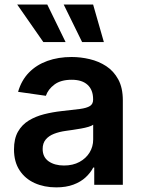

<svg xmlns="http://www.w3.org/2000/svg" viewBox="-20 -799 615 830"><path d="M223 11Q171.2 11 129.8 -7.6Q88.4 -26.3 64.5 -62.9Q40.5 -99.4 40.5 -153.1Q40.5 -199.2 57.5 -229.4Q74.6 -259.6 104 -277.7Q133.5 -295.8 170.6 -305.2Q207.7 -314.6 247.5 -318.9Q295.5 -323.9 325.3 -327.9Q355.1 -332 368.8 -340.7Q382.5 -349.4 382.5 -367.9V-370Q382.5 -410.2 358.7 -432.2Q334.9 -454.2 290.1 -454.2Q242.9 -454.2 215.4 -433.6Q187.9 -413 178.3 -384.9L58.2 -402Q72.4 -451.7 105.1 -485.3Q137.8 -518.8 185 -535.7Q232.2 -552.6 289.4 -552.6Q328.8 -552.6 367.9 -543.3Q407 -534.1 439.3 -513Q471.6 -491.8 491.3 -455.6Q511 -419.4 511 -365.1V0H387.4V-74.9H383.2Q371.4 -52.2 350.3 -32.5Q329.2 -12.8 297.4 -0.9Q265.6 11 223 11ZM256.4 -83.5Q295.1 -83.5 323.5 -98.9Q351.9 -114.3 367.4 -139.9Q382.8 -165.5 382.8 -195.7V-259.9Q376.8 -255 362.4 -250.7Q348 -246.4 330.3 -243.3Q312.5 -240.1 295.1 -237.6Q277.7 -235.1 264.9 -233.3Q236.2 -229.4 213.4 -220.5Q190.7 -211.6 177.6 -195.8Q164.4 -180 164.4 -155.2Q164.4 -119.7 190.3 -101.6Q216.3 -83.5 256.4 -83.5ZM167.3 -617.2 54.3 -779.5H184.3L263.5 -617.2ZM334.9 -617.2 255.3 -779.5H382.5L429 -617.2Z"/></svg>

Font: InterMG SemiBold
Style: Regular
Weight: 600
Designer: Rasmus Andersson
Foundry: rsms
Version: Version 3.019;December 26, 2023;FontCreator 15.0.0.2955 64-b